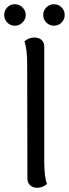

<svg xmlns="http://www.w3.org/2000/svg" viewBox="-33 -880 327 911"><path d="M97 -33 96 -577Q96 -646 83 -684Q104 -702 130 -702Q151 -702 164 -690.5Q177 -679 177 -658V-114Q177 -41 190 -7Q169 11 143 11Q123 11 110 -1Q97 -13 97 -33ZM-13 -809Q-13 -830 1.5 -845Q16 -860 38 -860Q58 -860 73.5 -845Q89 -830 89 -809Q89 -788 73.5 -773Q58 -758 38 -758Q16 -758 1.5 -773Q-13 -788 -13 -809ZM172 -809Q172 -830 187 -845Q202 -860 223 -860Q244 -860 259 -845Q274 -830 274 -809Q274 -788 259 -773Q244 -758 223 -758Q202 -758 187 -773Q172 -788 172 -809Z"/></svg>

Font: Arima Madurai
Style: Regular
Weight: 400
Designer: Joana Correia and Natanael Gama
Foundry: NDISCOVER
Version: Version 1.019